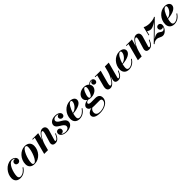

<svg xmlns="http://www.w3.org/2000/svg" viewBox="560 -2437 4663 4663"><g transform="rotate(-45 2891.0 -106.0)"><path d="M421 -129.5 403.5 -140.5C359 -73.5 290 -16.5 215.5 -16.5C176.5 -16.5 152 -40.5 152 -86.5C152 -207 228.5 -445.5 347.5 -445.5C378 -445.5 408.5 -432.5 429 -413C418.5 -416 407.5 -418 397 -418C359.5 -418 328 -389 328 -349C328 -304 362.5 -283 400 -283C441.5 -283 474 -314.5 474 -360C474 -414 415 -470 325.5 -470C164.5 -470 26.5 -301.5 26.5 -143.5C26.5 -50 83.5 10 190 10C301 10 374 -59 421 -129.5Z M675 10C841 10 975.5 -145 975.5 -310C975.5 -410 913 -470 804.5 -470C646 -470 506.5 -314.5 506.5 -147C506.5 -47 566.5 10 675 10ZM672.5 -9.5C641.5 -9.5 628 -30.5 628 -64.5C628 -198.5 725 -450 806.5 -450C837.5 -450 851 -429 851 -395C851 -261 754 -9.5 672.5 -9.5Z M1122.5 -440.5 1006 0H1137L1177 -149C1221.5 -301.5 1311 -426 1354 -426C1385.5 -426 1384.5 -390.5 1361.5 -313L1301.5 -113.5C1297.5 -100.5 1293.5 -81.5 1293.5 -67C1293.5 -19 1323 10 1383.5 10C1461 10 1513 -35.5 1562 -156L1543 -162C1503.5 -68.5 1466.5 -27 1430.5 -27C1420.5 -27 1416 -33 1416 -44C1416 -49 1417.5 -57.5 1419 -63L1495 -319.5C1520.5 -404.5 1488 -469.5 1403.5 -469.5C1327.5 -469.5 1259 -379.5 1211 -276.5L1260 -460H1056V-440.5Z M1982 -132C1982 -267.5 1763 -277 1763 -379.5C1763 -422 1805.5 -450.5 1859 -450.5C1890 -450.5 1916.5 -444 1936.5 -433.5C1897 -433.5 1870 -405 1870 -371.5C1870 -329 1905 -303.5 1942 -303.5C1975.5 -303.5 2007 -327 2007 -370.5C2007 -417.5 1959.5 -471.5 1846.5 -471.5C1731 -471.5 1656 -411 1656 -334.5C1656 -213.5 1869 -198.5 1869 -92C1869 -42 1818 -10.5 1765 -10.5C1714.5 -10.5 1669.5 -25 1643 -51.5C1649 -50 1655 -49.5 1661 -49.5C1698.5 -49.5 1731.5 -72.5 1731.5 -115.5C1731.5 -157.5 1702.5 -184.5 1662.5 -184.5C1618.5 -184.5 1590 -151.5 1590 -111.5C1590 -37 1669 10 1775.5 10C1892 10 1982 -45.5 1982 -132Z M2181 -81C2181 -112 2187.5 -151.5 2198 -193C2382 -205 2503.5 -268 2503.5 -363C2503.5 -423 2448 -470 2353.5 -470C2188 -470 2055.5 -314.5 2055.5 -150C2055.5 -60 2110.5 10 2219 10C2330.5 10 2403 -58.5 2450 -129.5L2432.5 -140.5C2382.5 -65 2311 -15.5 2243 -15.5C2206.5 -15.5 2181 -32.5 2181 -81ZM2363.5 -450.5C2385.5 -450.5 2393 -434 2393 -413.5C2393 -342.5 2312 -228 2202.5 -210C2235.5 -325.5 2300.5 -450.5 2363.5 -450.5Z M2782.5 -160C2901.5 -160 3004 -233 3004 -328.5C3004 -356 2996 -380.5 2982.5 -401C3008.5 -432.5 3038.5 -447 3071.5 -447C3081 -447 3090.5 -445 3099 -441.5C3097 -441.5 3095 -441.5 3093 -441.5C3060.5 -441.5 3028.5 -420 3028.5 -383C3028.5 -346 3056 -322 3090 -322C3128.5 -322 3152 -352 3152 -389.5C3152 -432.5 3117.5 -465 3071 -465C3032.5 -465 2999.5 -448.5 2971.5 -415C2941 -449.5 2891 -469.5 2832.5 -469.5C2713.5 -469.5 2611 -392 2611 -296.5C2611 -247.5 2635 -209.5 2674.5 -186.5C2592 -175.5 2521.5 -134 2521.5 -70.5C2521.5 -25.5 2554.5 7.5 2605.5 23.5C2532 34 2463.5 84.5 2463.5 143C2463.5 215.5 2537.5 260 2673.5 260C2820.5 260 2984 188 2984 42C2984 -46.5 2924 -82 2841.5 -82C2813 -82 2745.5 -81 2710.5 -81C2662 -81 2619 -88 2619 -123C2619 -145 2646 -170 2695.5 -176C2720.5 -165.5 2750 -160 2782.5 -160ZM2771 -179.5C2745.5 -179.5 2734 -201.5 2734 -229C2734 -295.5 2794.5 -450 2843.5 -450C2869.5 -450 2880.5 -429 2880.5 -401C2880.5 -334.5 2820 -179.5 2771 -179.5ZM2566.5 140.5C2566.5 91.5 2593 49.5 2631.5 30C2646.5 32.5 2663 34 2680 34H2871.5C2912.5 34 2936 50.5 2936 88C2936 173 2816 237 2691.5 237C2608 237 2566.5 202 2566.5 140.5Z M3406 -460H3202.5V-440.5H3266.5L3188 -141C3166.5 -54.5 3191 10 3280 10C3357 10 3428.5 -79 3477.5 -182L3455.5 -97.5C3453 -86.5 3451 -72.5 3451 -62C3451 -20 3480 10 3544.5 10C3622.5 10 3671 -40.5 3719 -156L3700 -162C3653.5 -54.5 3617 -23.5 3585.5 -23.5C3576 -23.5 3571.5 -29.5 3571.5 -38.5C3571.5 -43.5 3572.5 -50 3574 -56L3683 -460H3549.5L3511 -312C3468 -159 3372.5 -33.5 3329.5 -33.5C3297.5 -33.5 3300.5 -69 3321.5 -147.5Z M3878 -81C3878 -112 3884.5 -151.5 3895 -193C4079 -205 4200.5 -268 4200.5 -363C4200.5 -423 4145 -470 4050.5 -470C3885 -470 3752.5 -314.5 3752.5 -150C3752.5 -60 3807.5 10 3916 10C4027.5 10 4100 -58.5 4147 -129.5L4129.5 -140.5C4079.5 -65 4008 -15.5 3940 -15.5C3903.5 -15.5 3878 -32.5 3878 -81ZM4060.5 -450.5C4082.5 -450.5 4090 -434 4090 -413.5C4090 -342.5 4009 -228 3899.5 -210C3932.5 -325.5 3997.5 -450.5 4060.5 -450.5Z M4341 -440.5 4224.5 0H4355.5L4395.5 -149C4440 -301.5 4529.5 -426 4572.5 -426C4604 -426 4603 -390.5 4580 -313L4520 -113.5C4516 -100.5 4512 -81.5 4512 -67C4512 -19 4541.5 10 4602 10C4679.5 10 4731.5 -35.5 4780.5 -156L4761.5 -162C4722 -68.5 4685 -27 4649 -27C4639 -27 4634.5 -33 4634.5 -44C4634.5 -49 4636 -57.5 4637.5 -63L4713.5 -319.5C4739 -404.5 4706.5 -469.5 4622 -469.5C4546 -469.5 4477.5 -379.5 4429.5 -276.5L4478.5 -460H4274.5V-440.5Z M4835.5 -240H4855.5L4879.5 -340.5C4905.5 -323 4941.5 -305 4985.5 -305C5032.5 -305 5093.5 -339 5156 -381.5L4774 -5H4774.5L4787.5 10C4819.5 -22 4861 -40.5 4909 -40.5C4975 -40.5 5012.5 10 5081 10C5174 10 5254.5 -105 5254.5 -185C5254.5 -233.5 5221 -262 5180 -262C5142.5 -262 5109 -233 5109 -192C5109 -151.5 5142 -123.5 5177.5 -123.5C5196 -123.5 5214.5 -130 5228.5 -141C5217 -101.5 5190 -72 5155.5 -72C5099.5 -72 5076.5 -132.5 5014.5 -132.5C4975.5 -132.5 4929.5 -112 4874 -76L5259 -454.5L5245.5 -469.5C5209.5 -437.5 5107.5 -430 5059.5 -430C5013.5 -430 4943.5 -439 4890 -469.5Z M5436 -81C5436 -112 5442.5 -151.5 5453 -193C5637 -205 5758.5 -268 5758.5 -363C5758.5 -423 5703 -470 5608.5 -470C5443 -470 5310.5 -314.5 5310.5 -150C5310.5 -60 5365.5 10 5474 10C5585.5 10 5658 -58.5 5705 -129.5L5687.5 -140.5C5637.5 -65 5566 -15.5 5498 -15.5C5461.5 -15.5 5436 -32.5 5436 -81ZM5618.5 -450.5C5640.5 -450.5 5648 -434 5648 -413.5C5648 -342.5 5567 -228 5457.5 -210C5490.5 -325.5 5555.5 -450.5 5618.5 -450.5Z"/></g></svg>

Font: Bodoni* 11pt
Style: Bold Italic
Weight: 700
Italic angle: -13°
Version: Version 2.3